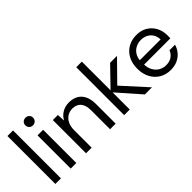

<svg xmlns="http://www.w3.org/2000/svg" viewBox="15 -1375 2040 2040"><g transform="rotate(-45 1035.5 -355.0)"><path d="M69 0V-720H153V0Z M300 0V-499H384V0ZM342 -608Q317 -608 300.5 -624.5Q284 -641 284 -666Q284 -691 300.5 -706.5Q317 -722 342 -722Q366 -722 383 -706.5Q400 -691 400 -666Q400 -641 383 -624.5Q366 -608 342 -608Z M530 0V-499H606L611 -411Q635 -457 680 -484Q725 -511 782 -511Q841 -511 884 -487.5Q927 -464 951 -416Q975 -368 975 -294V0H891V-285Q891 -362 857.5 -400.5Q824 -439 763 -439Q720 -439 686.5 -418Q653 -397 633.5 -358Q614 -319 614 -262V0Z M1414 0 1173 -274 1391 -499H1494L1244 -244L1245 -304L1521 0ZM1103 0V-720H1187V0Z M1794 12Q1723 12 1668 -20.5Q1613 -53 1581.5 -112Q1550 -171 1550 -249Q1550 -329 1581 -387.5Q1612 -446 1667.5 -478.5Q1723 -511 1796 -511Q1869 -511 1921 -478.5Q1973 -446 2000.5 -393Q2028 -340 2028 -277Q2028 -267 2028 -255.5Q2028 -244 2027 -230H1613V-295H1946Q1943 -363 1900.5 -401.5Q1858 -440 1794 -440Q1751 -440 1714 -421Q1677 -402 1654.5 -365Q1632 -328 1632 -272V-244Q1632 -183 1655 -141.5Q1678 -100 1715 -79.5Q1752 -59 1794 -59Q1846 -59 1881 -83Q1916 -107 1931 -147H2014Q2002 -102 1972 -66Q1942 -30 1897.5 -9Q1853 12 1794 12Z"/></g></svg>

Font: DM Sans 20pt
Style: Regular
Weight: 400
Version: Version 4.004;gftools[0.9.30]